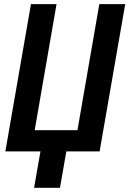

<svg xmlns="http://www.w3.org/2000/svg" viewBox="-20 -731 627 927"><path d="M129.4 -710.9 5.9 0H175.3L144.5 175.8H269.5L300.3 0H460.9L584.5 -710.9H459.5L354 -102.5H147.5L252.9 -710.9Z"/></svg>

Font: Roboto Mono SemiBold
Style: Italic
Weight: 600
Italic angle: -10°
Monospace: yes
Designer: Google
Version: Version 3.000